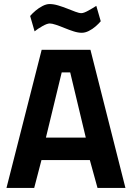

<svg xmlns="http://www.w3.org/2000/svg" viewBox="-20 -929 652 949"><path d="M12 0 186 -683H427L600 0H462L424 -138H185L149 0ZM207 -249H404L327 -571H285ZM384 -767Q366 -767 344 -774Q322 -781 299 -790.5Q276 -800 256.5 -806.5Q237 -813 226 -813Q213 -813 190 -800Q167 -787 151 -774L129 -850Q140 -863 156 -876.5Q172 -890 190.5 -899.5Q209 -909 225 -909Q245 -909 268 -902Q291 -895 312.5 -886.5Q334 -878 352.5 -871Q371 -864 382 -864Q394 -864 416.5 -876.5Q439 -889 456 -900L478 -824Q468 -812 452.5 -798.5Q437 -785 419 -776Q401 -767 384 -767Z"/></svg>

Font: Cairo Play
Style: Bold
Weight: 700
Version: Version 3.119